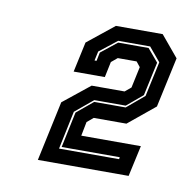

<svg xmlns="http://www.w3.org/2000/svg" viewBox="-46 -746 376 376"><g transform="rotate(10 142.0 -557.5)"><path d="M51.5 -415 77 -534 130 -576.5H195.5L207.5 -586.5L216.5 -628.5L208.5 -638.5H171L159 -628.5L152.5 -597.5H90.5L103.5 -657.5L156.5 -700H249.5L284.5 -658L263 -558.5L210 -515H145L132.5 -504.5L127 -476.5H245.5L232 -415ZM88.5 -444H208L208.5 -448H93L108 -519L140.5 -546H203L237.5 -575L252.5 -644.5L229.5 -672H166L131 -644.5L127 -626H131L134.5 -643L166.5 -668.5H227L248.5 -643L234 -576L202.5 -549.5H140L104.5 -520Z"/></g></svg>

Font: Tourney Thin ExtraBold
Style: Italic
Weight: 800
Italic angle: -12°
Version: Version 1.015